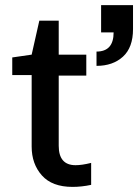

<svg xmlns="http://www.w3.org/2000/svg" viewBox="-20 -722 541 752"><path d="M104 -148V-428H28V-497L104 -508L134 -641H210V-508H318V-426H210V-151Q210 -75 276 -75Q301 -75 337 -84V2Q300 10 264 10Q184 10 144 -35Q104 -80 104 -148ZM358 -464V-520Q425 -520 425 -595H376V-702H501V-608Q501 -536 461.5 -500Q422 -464 358 -464Z"/></svg>

Font: LT Superior Semi-bold
Style: Regular
Weight: 600
Designer: Daniel Lyons
Foundry: LyonsType
Version: Version 1.0